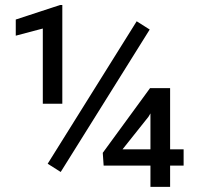

<svg xmlns="http://www.w3.org/2000/svg" viewBox="-20 -729 772 749"><path d="M214.4 -709.5 41.5 -652.8V-589.8L147 -617.7V-324.2H223.1V-709.5ZM513.2 -646 166 -90.3 216.8 -58.1 564 -613.8ZM643.6 -146.5V-385.3H565.4L380.9 -132.8L384.3 -83H566.9V0H643.6V-83H696.3V-146.5ZM559.1 -273.4 566.9 -286.6V-146.5H458Z"/></svg>

Font: Vazirmatn
Style: Regular
Weight: 400
Designer: Saber Rastikerdar
Foundry: Saber Rastikerdar
Version: Version 33.003